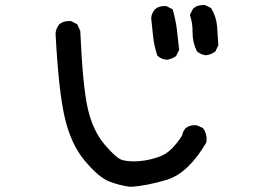

<svg xmlns="http://www.w3.org/2000/svg" viewBox="-20 -723 1040 751"><path d="M249 -640.6Q252 -640.6 257.8 -640.6L282.2 -627.9L293.9 -602.5Q303.7 -382.8 323.7 -296.9Q343.8 -210.9 388.7 -158.2Q432.6 -106.4 456.1 -97.7Q476.6 -91.8 503.9 -91.8Q544.9 -91.8 589.8 -105.5Q627 -116.2 652.3 -142.1Q677.7 -168 692.4 -193.4Q695.3 -209 705.1 -220.7Q719.7 -233.4 741.2 -233.4Q749 -233.4 751 -232.4L774.4 -221.7Q788.1 -202.1 788.1 -179.7Q788.1 -168 786.1 -164.1Q716.8 -46.9 634.8 -20.5Q555.7 3.9 489.3 7.8Q445.3 2 406.2 -13.7Q366.2 -29.3 312 -93.8Q257.8 -158.2 233.4 -262.7Q209 -367.2 197.3 -592.8Q199.2 -612.3 211.9 -627.9Q226.6 -640.6 249 -640.6ZM585.9 -686.5Q600.6 -699.2 621.1 -699.2Q625 -699.2 630.9 -699.2L655.3 -686.5Q667 -646.5 671.9 -607.4Q676.8 -568.4 680.7 -528.3L668.9 -503.9Q651.4 -491.2 631.8 -489.3Q612.3 -491.2 598.6 -502.9L595.7 -504.9Q583 -542 579.1 -579.1L571.3 -652.3Q573.2 -671.9 585.9 -686.5ZM750 -522.5Q733.4 -557.6 733.4 -591.8Q733.4 -618.2 730.5 -634.3Q727.5 -650.4 722.7 -665L735.4 -689.5Q746.1 -698.2 755.4 -700.7Q764.6 -703.1 770.5 -703.1Q776.4 -703.1 782.2 -703.1L805.7 -691.4Q826.2 -657.2 829.1 -620.6Q832 -584 834 -545.9L822.3 -521.5Q804.7 -508.8 785.2 -506.8Q765.6 -508.8 750 -522.5Z"/></svg>

Font: JasonHandwriting2
Style: SemiBold
Weight: 600
Version: Version 1.04.7